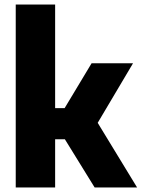

<svg xmlns="http://www.w3.org/2000/svg" viewBox="-20 -828 626 848"><path d="M49.5 0V-808H223.5V-350.5H265.5L384.5 -548.5H567.5L411.5 -285.5L585.5 0H398L266.5 -213H223.5V0Z"/></svg>

Font: Encode Sans Semi Condensed ExtraBold
Style: Regular
Weight: 800
Width: 4
Designer: Multiple Designers
Foundry: Impallari Type
Version: Version 3.000; ttfautohint (v1.8.3) -l 8 -r 50 -G 200 -x 14 